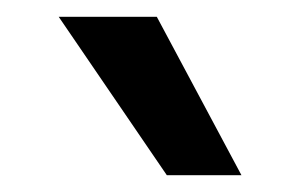

<svg xmlns="http://www.w3.org/2000/svg" viewBox="-20 -804 358 229"><path d="M167 -784 268 -595H179L50 -784Z"/></svg>

Font: Belgrano
Style: Regular
Weight: 400
Designer: Daniel Hernandez
Foundry: Daniel Hernndez
Version: Version 1.003